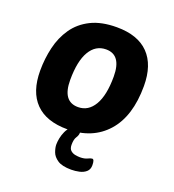

<svg xmlns="http://www.w3.org/2000/svg" viewBox="-131 -632 830 917"><g transform="rotate(20 284.5 -174.0)"><path d="M307 -531Q414 -531 469 -474.5Q524 -418 524 -311Q524 -157 450.5 -74.5Q377 8 250 8Q143 8 88 -48Q33 -104 33 -211Q33 -272 46.5 -329.5Q60 -387 91.5 -432.5Q123 -478 176 -504.5Q229 -531 307 -531ZM295 -414Q242 -414 212.5 -364Q183 -314 183 -218Q183 -109 262 -109Q314 -109 343.5 -159Q373 -209 373 -304Q373 -414 295 -414ZM294 -14Q313 -14 313 3Q313 16 304 29.5Q295 43 295 70Q295 90 305 99Q315 108 328.5 110.5Q342 113 353 113Q375 113 389.5 106Q404 99 411 99Q422 99 422 129Q422 150 408.5 162Q395 174 374.5 178.5Q354 183 334 183Q287 183 264 167.5Q241 152 233.5 131Q226 110 226 94Q226 80 229.5 62Q233 44 241 26.5Q249 9 262 -2.5Q275 -14 294 -14Z"/></g></svg>

Font: Asap VF Beta
Style: Italic
Weight: 400
Italic angle: -6°
Designer: Pablo Cosgaya
Foundry: Pablo Cosgaya
Version: Version 1.007